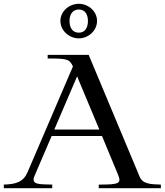

<svg xmlns="http://www.w3.org/2000/svg" viewBox="-68 -991 867 1011"><path d="M347 -789C398 -789 443 -830 443 -881C443 -931 398 -971 347 -971C296 -971 250 -931 250 -881C250 -830 296 -789 347 -789ZM-48 0H207V-19C141 -21 94 -17 113 -63L204 -275H469L554 -70C573 -24 557 -19 452 -19V0H779V-19C731 -21 685 -20 668 -59L399 -702H183V-683C283 -683 298 -681 316 -641L77 -84C55 -33 17 -21 -48 -19ZM218 -309 338 -589 455 -309ZM298 -881C298 -913 313 -941 347 -941C381 -941 395 -913 395 -881C395 -845 380 -819 347 -819C314 -819 298 -845 298 -881Z"/></svg>

Font: Ortica Linear
Style: Regular
Weight: 400
Designer: Benedetta Bovani
Foundry: Collletttivo
Version: Version 2.000;Glyphs 3.1.2 (3151)